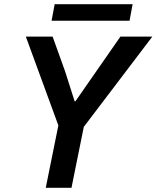

<svg xmlns="http://www.w3.org/2000/svg" viewBox="-20 -894 745 914"><path d="M257.8 -296.9 103 -719.7H230.5L289.6 -555.2L335.4 -411.6H338.9L553.2 -719.7H705.1L378.9 -290L320.3 0H197.8ZM240.2 -874H611.3L596.7 -795.4H225.6Z"/></svg>

Font: Reddit Sans Chocolate SemiBold
Style: Italic
Weight: 600
Italic angle: -11.25°
Designer: Stephen Hutchings
Version: Version 1.013